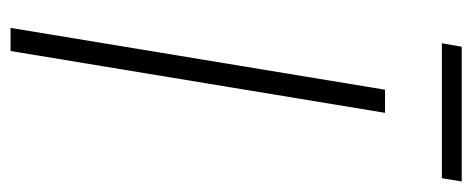

<svg xmlns="http://www.w3.org/2000/svg" viewBox="-292 -624 916 373"><g transform="rotate(90 166.5 -438.0)"><path d="M199.7 -727.5 79.6 0H34.7L154.8 -727.5ZM333 -876.5 326.7 -837.9H64.5L71.3 -876.5Z"/></g></svg>

Font: Inter Display Extra Light
Style: Italic
Weight: 200
Italic angle: -9.39999°
Designer: Rasmus Andersson
Foundry: rsms
Version: Version 4.000;git-4fc901f